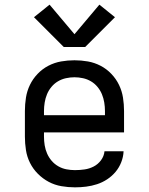

<svg xmlns="http://www.w3.org/2000/svg" viewBox="-20 -797 640 825"><path d="M302 8Q273 8 244 3Q215 -2 189.5 -15.5Q164 -29 143 -50Q122 -71 109 -97Q96 -123 91.5 -152Q87 -181 87 -210V-320Q87 -349 91.5 -377.5Q96 -406 108.5 -432Q121 -458 141.5 -479.5Q162 -501 188 -514.5Q214 -528 242.5 -533Q271 -538 300 -538Q329 -538 357.5 -533Q386 -528 412 -514.5Q438 -501 458.5 -479.5Q479 -458 491.5 -432Q504 -406 508.5 -377.5Q513 -349 513 -320V-228H169V-210Q169 -191 172 -172.5Q175 -154 182.5 -137Q190 -120 202 -106Q214 -92 230.5 -82.5Q247 -73 265.5 -69.5Q284 -66 302 -66Q323 -66 343.5 -69Q364 -72 382.5 -81.5Q401 -91 414 -108.5Q427 -126 429 -147H511Q510 -123 501 -100Q492 -77 476.5 -58.5Q461 -40 440.5 -26.5Q420 -13 397 -5.5Q374 2 350 5Q326 8 302 8ZM431 -302V-320Q431 -338 428 -356.5Q425 -375 418 -392Q411 -409 399 -423.5Q387 -438 371 -447.5Q355 -457 336.5 -461Q318 -465 300 -465Q282 -465 263.5 -461Q245 -457 229 -447.5Q213 -438 201 -423.5Q189 -409 182 -392Q175 -375 172 -356.5Q169 -338 169 -320V-302ZM254 -595 126 -723 193 -777 300 -650 407 -777 474 -723 346 -595Z"/></svg>

Font: Iosevka Slab Extended
Style: Regular
Weight: 400
Width: 7
Monospace: yes
Designer: Belleve Invis
Foundry: Belleve Invis
Version: Version 11.1.1; ttfautohint (v1.8.3)